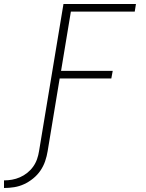

<svg xmlns="http://www.w3.org/2000/svg" viewBox="-109 -755 729 959"><path d="M-89 184V146Q-69 146 -49 142.5Q-29 139 -9.5 130.5Q10 122 27 108.5Q44 95 56.5 77.5Q69 60 76 40Q83 20 86 0L208 -735H570L564 -697H245L196 -401H454L447 -363H189L129 0Q125 25 116.5 50Q108 75 93 97Q78 119 56.5 136.5Q35 154 11 165Q-13 176 -38.5 180Q-64 184 -89 184Z"/></svg>

Font: Iosevka Curly XLtEx
Style: Italic
Weight: 200
Width: 7
Italic angle: -9°
Monospace: yes
Designer: Belleve Invis
Foundry: Belleve Invis
Version: Version 11.1.0; ttfautohint (v1.8.3)